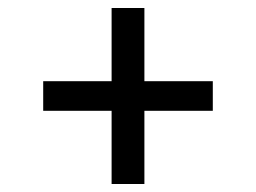

<svg xmlns="http://www.w3.org/2000/svg" viewBox="-20 -580 640 480"><path d="M259 -120V-303H88V-377H259V-560H341V-377H512V-303H341V-120Z"/></svg>

Font: R Plex Mono
Style: Regular
Weight: 400
Monospace: yes
Designer: Belleve Invis
Foundry: Belleve Invis
Version: Version 31.8.0